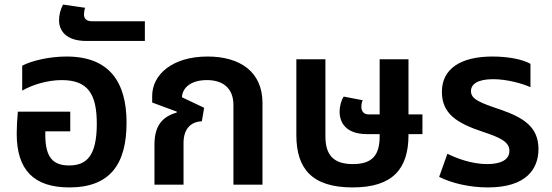

<svg xmlns="http://www.w3.org/2000/svg" viewBox="-20 -807 2410 839"><path d="M283 12C462 12 533 -91 533 -271C533 -447 459 -560 271 -560C196 -560 119 -542 77 -520V-411C122 -437 188 -457 250 -457C365 -457 403 -395 403 -266C403 -124 357 -84 282 -84C212 -84 178 -119 178 -217V-233H287V-319H58C55 -289 53 -250 53 -223C53 -65 127 12 283 12Z M358 -628H613V-714H383C357 -714 347 -726 347 -744C347 -753 349 -766 352 -773L256 -787C244 -767 238 -740 238 -719C238 -673 268 -628 358 -628Z M655 0H782V-182C782 -243 813 -275 862 -277L872 -336L775 -382C777 -424 815 -457 884 -457C953 -457 1000 -423 1000 -348V0H1127V-357C1127 -495 1027 -560 887 -560C732 -560 645 -480 645 -388V-359L753 -319L752 -315C692 -298 655 -260 655 -176Z M1765 -217V-221H1826V-307H1765V-548H1639V-307H1591C1569 -307 1559 -322 1559 -340C1559 -350 1561 -361 1565 -369L1482 -385C1471 -369 1464 -342 1464 -319C1464 -271 1492 -221 1583 -221H1639V-211C1639 -127 1605 -90 1522 -90C1437 -90 1402 -130 1402 -211V-548H1275V-217C1275 -69 1344 12 1521 12C1696 12 1765 -69 1765 -217Z M2112 12C2279 12 2333 -68 2333 -156C2333 -252 2268 -293 2167 -328C2078 -358 2038 -373 2038 -409C2038 -439 2067 -461 2135 -461C2195 -461 2263 -442 2298 -426V-528C2265 -547 2203 -560 2132 -560C1991 -560 1911 -505 1911 -406C1911 -310 1976 -269 2090 -231C2166 -206 2206 -187 2206 -148C2206 -109 2169 -90 2109 -90C2041 -90 1976 -115 1935 -135L1899 -34C1955 -6 2033 12 2112 12Z"/></svg>

Font: Noto Sans Thai Semi
Style: Regular
Weight: 600
Designer: Monotype Design Team
Foundry: Monotype Imaging Inc.
Version: Version 1.901